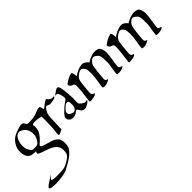

<svg xmlns="http://www.w3.org/2000/svg" viewBox="-1 -1082 2180 2180"><g transform="rotate(-45 1089.0 8.5)"><path d="M354.5 -240.2Q354.5 -189.5 340.3 -162.1Q326.2 -134.8 301.8 -107.7Q277.3 -80.6 257.8 -64.5Q238.3 -48.3 238.3 -40.8Q238.3 -33.2 253.7 -23.9Q269 -14.6 301.8 -6.6Q334.5 1.5 371.8 13.9Q409.2 26.4 436.8 51.8Q464.4 77.1 464.4 142.1Q464.4 201.2 427.2 241Q390.1 280.8 341.1 309.6Q292 338.4 257.3 356.9Q222.7 375.5 161.9 383.8Q101.1 392.1 69.3 392.1Q-28.8 392.1 -28.8 370.1Q-28.8 356.4 17.6 327.1Q64 297.9 70.6 292Q77.1 286.1 85.2 280.3Q93.3 274.4 93.8 274.9Q94.2 275.4 92.3 277.3L79.1 291.5Q55.7 316.4 58.1 323.2Q63 336.9 137.7 336.9Q229.5 336.9 259.5 327.6Q289.6 318.4 331.1 292Q372.6 265.6 384.3 243.9Q396 222.2 396 182.1Q396 130.4 360.8 98.4Q325.7 66.4 256.3 43.9Q187 21.5 168.5 11Q149.9 0.5 156.7 -12.5Q163.6 -25.4 160.4 -28.1Q157.2 -30.8 134.3 -30.8Q30.8 -30.8 30.8 -155.3Q30.8 -194.3 44.4 -225.8Q58.1 -257.3 79.8 -281.7Q101.6 -306.2 124.5 -319.3Q147.5 -332.5 192.9 -347.9Q238.3 -363.3 249.5 -363.3Q260.7 -363.3 266.4 -363Q272 -362.8 280.8 -359.9Q289.6 -356.9 299.8 -338.1Q310.1 -319.3 317.9 -317.4Q327.6 -315.4 368.7 -317.4Q409.7 -319.3 435.3 -326.7Q460.9 -334 476.3 -338.9Q491.7 -343.8 491.7 -335.9V-311.5Q504.4 -283.7 508.3 -260.7Q508.8 -257.8 478 -266.1Q447.8 -274.4 416.5 -276.4Q385.3 -278.3 374.5 -276.4Q363.8 -274.4 358.6 -272Q353.5 -269.5 351.1 -265.6Q354.5 -250 354.5 -240.2ZM283.7 -189.5Q283.7 -228.5 269.8 -257.3Q255.9 -286.1 228 -304Q200.2 -321.8 186 -321.8Q159.2 -321.8 140.9 -304.4Q122.6 -287.1 110.4 -255.4Q98.1 -223.6 98.1 -186.5Q98.1 -136.2 115.5 -106.9Q132.8 -77.6 143.3 -72.3Q153.8 -66.9 166.5 -66.9Q178.7 -66.9 198 -67.9Q217.3 -68.8 227.3 -73.7Q237.3 -78.6 252.9 -99.6Q268.6 -120.6 276.1 -142.6Q283.7 -164.6 283.7 -189.5Z M749 -324.2Q749 -314.5 737.8 -309.8Q726.6 -305.2 698.2 -299.8Q669.9 -294.4 658.7 -294.4Q647.5 -294.4 632.8 -302.2Q618.2 -310.1 614.3 -310.1Q607.4 -310.1 596.7 -300.5Q585.9 -291 575.2 -272.7Q564.5 -254.4 559.1 -239.5Q553.7 -224.6 551 -178.7Q548.3 -132.8 545.4 -48.8L543.9 -2L514.2 13.7Q493.2 24.4 484.9 24.4Q474.6 24.4 474.6 9.3Q474.6 -5.9 475.8 -15.9Q477.1 -25.9 481.7 -58.8Q486.3 -91.8 487.3 -194.3L488.3 -258.3Q488.3 -271.5 475.1 -274.2Q461.9 -276.9 446.3 -288.6Q430.7 -300.3 430.7 -307.6Q430.7 -310.1 437.5 -318.4Q444.3 -326.7 474.1 -339.6Q503.9 -352.5 515.4 -355Q526.9 -357.4 536.9 -357.4Q546.9 -357.4 549.3 -355Q553.2 -352.1 558.3 -328.9Q563.5 -305.7 568.4 -305.7Q573.2 -305.7 596.9 -326.7Q620.6 -347.7 638.9 -357.7Q657.2 -367.7 660.6 -367.7Q667.5 -367.7 674.3 -355.2Q681.2 -342.8 698.5 -334.7Q715.8 -326.7 723.6 -326.7Q731.4 -326.7 740.2 -328.9Q749 -331.1 749 -324.2Z M841.8 -371.1Q853.5 -371.1 861.3 -359.6Q869.1 -348.1 875 -309.1Q880.9 -270 882.8 -236.3Q884.8 -202.6 886.7 -185.3Q888.7 -168 886.5 -126.5Q884.3 -85 887 -76.2Q889.6 -67.4 914.6 -47.9Q939.5 -28.3 953.4 -28.3Q967.3 -28.3 977.1 -32.2Q980 -33.2 982.4 -33.2Q984.9 -33.2 984.9 -29.3Q984.9 -25.4 980 -20.5Q961.9 -2 937.3 10.5Q912.6 22.9 897.5 22.9Q869.1 22.9 850.1 0Q847.2 -3.4 840.8 -15.9Q834.5 -28.3 827.6 -34.2Q820.8 -40.5 811 -33.7Q788.6 -15.6 770.3 -7.8Q752 0 732.9 0Q708 0 695.1 -9.5Q682.1 -19 674.3 -30Q666.5 -41 666.5 -52.7Q666.5 -78.1 696 -108.4Q725.6 -138.7 749.3 -158.9Q772.9 -179.2 807.1 -201.7Q822.8 -212.4 823.7 -223.9Q824.7 -235.4 824.7 -238.3Q823.7 -252.9 813.2 -286.9Q802.7 -320.8 789.6 -322.3Q783.7 -323.2 771.5 -320.3Q768.6 -319.3 766.8 -321Q765.1 -322.8 776.9 -332.5Q788.6 -342.3 808.6 -354.5Q828.6 -366.7 833.3 -368.9Q837.9 -371.1 841.8 -371.1ZM829.1 -110.4Q829.1 -113.3 829.1 -136.2Q829.1 -159.2 822.8 -166.3Q816.4 -173.3 803 -173.3Q789.6 -173.3 777.1 -165Q764.6 -156.7 741.7 -132.8Q718.8 -108.9 718.8 -92.3Q718.8 -75.7 725.1 -66.4Q731.4 -57.1 753.4 -48.3Q775.4 -39.6 783.2 -39.6Q795.4 -39.6 807.6 -52.7Q819.8 -65.9 824.2 -79.1Q828.6 -92.3 829.1 -110.4Z M1523.9 -264.2Q1523.9 -221.2 1513.2 -156.2L1503.9 -97.2Q1499.5 -69.3 1499.5 -55.9Q1499.5 -42.5 1505.9 -37.1Q1512.2 -31.7 1525.9 -27.3Q1539.1 -23.4 1539.1 -18.1Q1539.1 -12.7 1516.6 -2.9Q1494.1 6.8 1465.1 6.8Q1436 6.8 1433.1 2.7Q1430.2 -1.5 1431.6 -13.2Q1438 -75.2 1444.8 -105.5Q1451.7 -135.7 1451.7 -163.1Q1451.7 -190.4 1450.7 -224.9Q1449.7 -259.3 1441.9 -278.1Q1434.1 -296.9 1413.1 -311.5Q1392.1 -326.2 1383.3 -326.2Q1363.3 -326.2 1346.7 -312.3Q1330.1 -298.3 1319.3 -280Q1308.6 -261.7 1306.4 -238.3Q1304.2 -214.8 1300.8 -200Q1297.4 -185.1 1294.4 -140.1Q1291.5 -95.2 1288.3 -77.6Q1285.2 -60.1 1292 -48.1Q1298.8 -36.1 1308.6 -34.7Q1318.4 -33.2 1320.1 -32Q1321.8 -30.8 1319.8 -28.8Q1317.4 -24.9 1292.5 -12Q1267.6 1 1243.2 1Q1218.8 1 1212.4 -5.4Q1210.9 -6.3 1210.9 -12.7Q1210.9 -35.6 1222.4 -99.1Q1233.9 -162.6 1233.9 -215.6Q1233.9 -268.6 1225.3 -285.9Q1216.8 -303.2 1203.1 -314.9Q1189.5 -326.7 1176.3 -326.2Q1166.5 -326.2 1146.5 -315.4Q1126.5 -304.7 1112.5 -290.8Q1098.6 -276.9 1089.8 -261.5Q1081.1 -246.1 1072.8 -168.2Q1064.5 -90.3 1064.5 -71.3Q1064.5 -52.2 1069.1 -43.5Q1073.7 -34.7 1085 -30.8Q1096.2 -26.9 1097.9 -26.1Q1099.6 -25.4 1101.3 -23.7Q1103 -22 1100.1 -19.5Q1082 -2.4 1054.2 1.7Q1026.4 5.9 1012.2 5.9Q998 5.9 995.6 3.9Q991.7 1 994.6 -18.1Q1015.6 -158.7 1015.6 -230.5Q1015.6 -259.8 996.6 -264.2Q977.5 -268.6 965.1 -281Q952.6 -293.5 952.6 -303.7Q952.6 -307.1 954.8 -312.7Q957 -318.4 985.4 -336.9Q1013.7 -355.5 1040 -365Q1066.4 -374.5 1070.3 -374.5Q1077.6 -374.5 1083.7 -362.1Q1089.8 -349.6 1090.6 -330.3Q1091.3 -311 1095.7 -305.7Q1110.8 -320.3 1153.1 -340.1Q1195.3 -359.9 1236.3 -359.9Q1255.9 -359.9 1275.9 -344Q1295.9 -328.1 1305.2 -314.5Q1328.6 -330.1 1365.5 -345Q1402.3 -359.9 1434.1 -359.9Q1453.1 -359.9 1477.3 -353.5Q1501.5 -347.2 1512.7 -314Q1523.9 -280.8 1523.9 -264.2Z M2153.3 -264.2Q2153.3 -221.2 2142.6 -156.2L2133.3 -97.2Q2128.9 -69.3 2128.9 -55.9Q2128.9 -42.5 2135.3 -37.1Q2141.6 -31.7 2155.3 -27.3Q2168.5 -23.4 2168.5 -18.1Q2168.5 -12.7 2146 -2.9Q2123.5 6.8 2094.5 6.8Q2065.4 6.8 2062.5 2.7Q2059.6 -1.5 2061 -13.2Q2067.4 -75.2 2074.2 -105.5Q2081.1 -135.7 2081.1 -163.1Q2081.1 -190.4 2080.1 -224.9Q2079.1 -259.3 2071.3 -278.1Q2063.5 -296.9 2042.5 -311.5Q2021.5 -326.2 2012.7 -326.2Q1992.7 -326.2 1976.1 -312.3Q1959.5 -298.3 1948.7 -280Q1938 -261.7 1935.8 -238.3Q1933.6 -214.8 1930.2 -200Q1926.8 -185.1 1923.8 -140.1Q1920.9 -95.2 1917.7 -77.6Q1914.6 -60.1 1921.4 -48.1Q1928.2 -36.1 1938 -34.7Q1947.8 -33.2 1949.5 -32Q1951.2 -30.8 1949.2 -28.8Q1946.8 -24.9 1921.9 -12Q1897 1 1872.6 1Q1848.1 1 1841.8 -5.4Q1840.3 -6.3 1840.3 -12.7Q1840.3 -35.6 1851.8 -99.1Q1863.3 -162.6 1863.3 -215.6Q1863.3 -268.6 1854.7 -285.9Q1846.2 -303.2 1832.5 -314.9Q1818.8 -326.7 1805.7 -326.2Q1795.9 -326.2 1775.9 -315.4Q1755.9 -304.7 1741.9 -290.8Q1728 -276.9 1719.2 -261.5Q1710.4 -246.1 1702.1 -168.2Q1693.8 -90.3 1693.8 -71.3Q1693.8 -52.2 1698.5 -43.5Q1703.1 -34.7 1714.4 -30.8Q1725.6 -26.9 1727.3 -26.1Q1729 -25.4 1730.7 -23.7Q1732.4 -22 1729.5 -19.5Q1711.4 -2.4 1683.6 1.7Q1655.8 5.9 1641.6 5.9Q1627.4 5.9 1625 3.9Q1621.1 1 1624 -18.1Q1645 -158.7 1645 -230.5Q1645 -259.8 1626 -264.2Q1606.9 -268.6 1594.5 -281Q1582 -293.5 1582 -303.7Q1582 -307.1 1584.2 -312.7Q1586.4 -318.4 1614.7 -336.9Q1643.1 -355.5 1669.4 -365Q1695.8 -374.5 1699.7 -374.5Q1707 -374.5 1713.1 -362.1Q1719.2 -349.6 1720 -330.3Q1720.7 -311 1725.1 -305.7Q1740.2 -320.3 1782.5 -340.1Q1824.7 -359.9 1865.7 -359.9Q1885.3 -359.9 1905.3 -344Q1925.3 -328.1 1934.6 -314.5Q1958 -330.1 1994.9 -345Q2031.7 -359.9 2063.5 -359.9Q2082.5 -359.9 2106.7 -353.5Q2130.9 -347.2 2142.1 -314Q2153.3 -280.8 2153.3 -264.2Z"/></g></svg>

Font: Eadui
Style: Medium
Weight: 500
Designer: Peter S. Baker
Version: Version 1.1